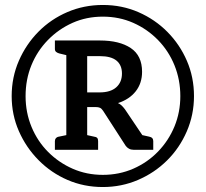

<svg xmlns="http://www.w3.org/2000/svg" viewBox="-20 -746 828 773"><path d="M201 -143V-178Q201 -185 205.5 -190Q210 -195 218 -196L247 -202V-524L218 -531Q211 -533 206 -537Q201 -541 201 -549V-583H382Q461 -583 506.5 -552.5Q552 -522 552 -457Q552 -411 526.5 -378.5Q501 -346 455 -331Q464 -327 470.5 -320.5Q477 -314 483 -306L553 -202L580 -196Q597 -193 597 -178V-143H517Q507 -143 499 -147.5Q491 -152 486 -159L395 -300Q389 -309 382.5 -312Q376 -315 365 -315H331V-202L358 -196Q367 -195 371 -191Q375 -187 375 -178V-143ZM331 -374H381Q425 -374 448 -394.5Q471 -415 471 -450Q471 -484 449 -502Q427 -520 382 -520H331ZM394 7Q318 7 252 -21.5Q186 -50 135.5 -101Q85 -152 56 -218Q27 -284 27 -359Q27 -435 56 -501.5Q85 -568 135 -618.5Q185 -669 251.5 -697.5Q318 -726 394 -726Q471 -726 537.5 -697Q604 -668 654 -617.5Q704 -567 732.5 -501Q761 -435 761 -359Q761 -284 732 -217Q703 -150 652.5 -100Q602 -50 535.5 -21.5Q469 7 394 7ZM394 -42Q460 -42 517 -67Q574 -92 616.5 -136Q659 -180 682.5 -237Q706 -294 706 -359Q706 -425 682.5 -483Q659 -541 616 -585Q573 -629 516.5 -654Q460 -679 394 -679Q328 -679 272 -654Q216 -629 173 -585Q130 -541 106.5 -483.5Q83 -426 83 -359Q83 -293 107 -235Q131 -177 174 -134Q217 -91 273 -66.5Q329 -42 394 -42Z"/></svg>

Font: Aleo Medium
Style: Regular
Weight: 500
Designer: Alessio Laiso
Foundry: Alessio Laiso
Version: Version 2.001;gftools[0.9.29]